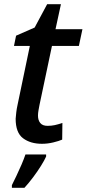

<svg xmlns="http://www.w3.org/2000/svg" viewBox="-20 -679 415 920"><path d="M181 10Q126 10 90.5 -16.5Q55 -43 55 -110Q56 -124 58 -141Q60 -158 64 -176L123 -459H47L57 -508L146 -547L206 -659H272L246 -539H375L358 -459H229L169 -175Q167 -164 164.5 -150.5Q162 -137 162 -125Q162 -103 173 -89.5Q184 -76 208 -76Q226 -76 242.5 -79.5Q259 -83 279 -90L278 -10Q262 -3 235 3.5Q208 10 181 10ZM37 208Q46 190 58.5 164Q71 138 83 110Q95 82 102 61H201V71Q193 89 176.5 115.5Q160 142 139 170Q118 198 97 221H37Z"/></svg>

Font: Noto Sans Display Medium
Style: Italic
Weight: 500
Italic angle: -12°
Designer: Monotype Design Team
Foundry: Monotype Imaging Inc.
Version: Version 2.003